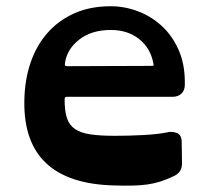

<svg xmlns="http://www.w3.org/2000/svg" viewBox="-20 -580 670 615"><path d="M196 -270Q191 -270 189 -268.5Q187 -267 187 -261Q187 -224 194.5 -201.5Q202 -179 220.5 -166.5Q239 -154 270 -149.5Q301 -145 349 -145Q394 -145 440 -147.5Q486 -150 515 -156Q531 -160 546.5 -154Q562 -148 562 -125L563 -56Q563 -28 537 -16Q514 -5 493.5 1.5Q473 8 451 11Q429 14 403.5 14.5Q378 15 346 14Q53 7 58 -258Q59 -324 78 -379.5Q97 -435 132.5 -475Q168 -515 218.5 -537.5Q269 -560 335 -560Q379 -560 421.5 -544Q464 -528 497.5 -497.5Q531 -467 551.5 -421.5Q572 -376 572 -317V-308Q572 -291 561.5 -280.5Q551 -270 533 -270ZM335 -484Q273 -484 233.5 -453Q194 -422 188 -377Q187 -371 189 -369.5Q191 -368 196 -368L465 -369Q470 -369 471.5 -370Q473 -371 471 -378Q462 -426 425.5 -455Q389 -484 335 -484Z"/></svg>

Font: OpenDyslexic3
Style: Bold
Weight: 700
Designer: Abelardo Gonzalez
Version: Version 1.000;PS 001.001;hotconv 1.0.56